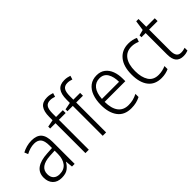

<svg xmlns="http://www.w3.org/2000/svg" viewBox="29 -1480 2205 2205"><g transform="rotate(-45 1132.0 -377.5)"><path d="M246 -541Q329 -541 368 -497Q407 -453 407 -358V0H364L355 -87H353Q329 -44 292.5 -17Q256 10 191 10Q120 10 81.5 -31Q43 -72 43 -139Q43 -219 100.5 -260.5Q158 -302 268 -308L352 -313V-352Q352 -430 324.5 -462Q297 -494 242 -494Q209 -494 176 -484.5Q143 -475 109 -457L91 -501Q124 -519 164 -530Q204 -541 246 -541ZM274 -266Q101 -256 101 -139Q101 -89 128 -63Q155 -37 202 -37Q275 -37 313 -85Q351 -133 352 -217V-270Z M747 -486H637V0H582V-486H495V-517L582 -534V-587Q582 -677 615.5 -721Q649 -765 723 -765Q748 -765 768.5 -760.5Q789 -756 807 -750L793 -704Q777 -710 759.5 -713.5Q742 -717 725 -717Q678 -717 657.5 -687Q637 -657 637 -587V-532H747Z M1028 -486H918V0H863V-486H776V-517L863 -534V-587Q863 -677 896.5 -721Q930 -765 1004 -765Q1029 -765 1049.5 -760.5Q1070 -756 1088 -750L1074 -704Q1058 -710 1040.5 -713.5Q1023 -717 1006 -717Q959 -717 938.5 -687Q918 -657 918 -587V-532H1028Z M1304 -542Q1366 -542 1407.5 -510Q1449 -478 1469.5 -423.5Q1490 -369 1490 -300V-260H1154Q1155 -152 1198 -95.5Q1241 -39 1323 -39Q1364 -39 1397.5 -47.5Q1431 -56 1469 -75V-24Q1435 -7 1399.5 1.5Q1364 10 1320 10Q1209 10 1153.5 -64Q1098 -138 1098 -263Q1098 -346 1121.5 -409Q1145 -472 1191 -507Q1237 -542 1304 -542ZM1303 -494Q1239 -494 1200.5 -446.5Q1162 -399 1156 -306H1434Q1434 -388 1402.5 -441Q1371 -494 1303 -494Z M1811 10Q1705 10 1649.5 -61.5Q1594 -133 1594 -262Q1594 -397 1655 -469.5Q1716 -542 1820 -542Q1854 -542 1883.5 -535.5Q1913 -529 1936 -517L1919 -470Q1871 -492 1821 -492Q1739 -492 1695 -432Q1651 -372 1651 -263Q1651 -161 1690 -100.5Q1729 -40 1813 -40Q1846 -40 1875.5 -47Q1905 -54 1931 -65V-15Q1907 -4 1876.5 3Q1846 10 1811 10Z M2177 -38Q2195 -38 2212.5 -41.5Q2230 -45 2243 -50V-4Q2228 2 2209 6Q2190 10 2167 10Q2107 10 2076.5 -25.5Q2046 -61 2046 -139V-486H1978V-517L2047 -535L2065 -658H2102V-532H2240V-486H2102V-141Q2102 -90 2119.5 -64Q2137 -38 2177 -38Z"/></g></svg>

Font: Noto Sans Myanmar SemiCondensed Light
Style: Regular
Weight: 300
Width: 4
Designer: Monotype Design Team
Foundry: Monotype Imaging Inc.
Version: Version 2.107; ttfautohint (v1.8.4.7-5d5b)